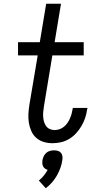

<svg xmlns="http://www.w3.org/2000/svg" viewBox="-20 -755 540 1023"><path d="M259 8Q235 8 212 1Q189 -6 172.5 -21Q156 -36 146.5 -57.5Q137 -79 133.5 -102.5Q130 -126 131.5 -150.5Q133 -175 137 -199L181 -460H76V-530H192L226 -735H305L271 -530H426V-460H259L214 -188Q212 -174 210.5 -160Q209 -146 210 -132.5Q211 -119 214.5 -106.5Q218 -94 225.5 -83.5Q233 -73 245 -67.5Q257 -62 271 -62Q284 -62 297 -66.5Q310 -71 320.5 -79.5Q331 -88 339 -99.5Q347 -111 352.5 -123.5Q358 -136 361.5 -148.5Q365 -161 367 -174Q367 -176 367.5 -177.5Q368 -179 368 -180H446Q446 -178 445.5 -175.5Q445 -173 444 -171Q441 -148 433.5 -126Q426 -104 414 -83.5Q402 -63 385.5 -45Q369 -27 348 -14.5Q327 -2 304.5 3Q282 8 259 8ZM224 248 187 207Q202 195 213.5 180.5Q225 166 234 150Q226 148 219.5 143Q213 138 209.5 131Q206 124 205.5 115.5Q205 107 206 99Q208 88 213 77.5Q218 67 226.5 59.5Q235 52 246 49Q257 46 268 46Q279 46 289 49Q299 52 305 59.5Q311 67 312.5 77.5Q314 88 312 99Q309 120 301.5 140.5Q294 161 283 180.5Q272 200 257 217Q242 234 224 248Z"/></svg>

Font: Iosevka Slab Oblique
Style: Regular
Weight: 400
Italic angle: -9°
Monospace: yes
Designer: Belleve Invis
Foundry: Belleve Invis
Version: Version 11.1.1; ttfautohint (v1.8.3)